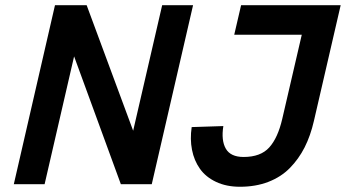

<svg xmlns="http://www.w3.org/2000/svg" viewBox="-20 -710 1333 740"><path d="M605 -689.9H724.1L564.9 0H445.8L265.6 -492.7L151.9 0H33.2L191.9 -689.9H314L493.2 -206.1ZM909.2 -689.9H1293L1189.9 -244.1Q1176.8 -187 1154.1 -142.1Q1131.3 -97.2 1097.2 -62.5Q1063 -27.8 1014.2 -9Q965.3 9.8 904.8 9.8Q852.5 9.8 812.7 -9Q772.9 -27.8 750.5 -59.6Q728 -91.3 720 -132.6Q711.9 -173.8 718.8 -220.2L840.8 -224.1Q832 -168.9 850.3 -137Q868.7 -105 918.9 -105Q984.4 -105 1017.6 -141.6Q1050.8 -178.2 1067.9 -252L1143.1 -576.2H882.8Z"/></svg>

Font: HK Grotesk Legacy
Style: Bold Italic
Weight: 700
Italic angle: -13°
Designer: Alfredo Marco Pradil
Foundry: Hanken Design Co.
Version: Version 2.022;PS 002.022;hotconv 1.0.88;makeotf.lib2.5.64775